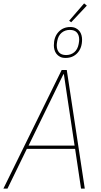

<svg xmlns="http://www.w3.org/2000/svg" viewBox="-37 -1110 594 1130"><path d="M440 0 405 -234H121L7 0H-17L326 -698H356L462 0ZM357 -552 339 -673H336L277 -552L131 -253H402ZM382 -979 370 -988 458 -1090 474 -1077ZM349 -769Q329 -769 316 -776Q303 -783 295 -793.5Q287 -804 283.5 -817Q280 -830 280 -843Q280 -892 307 -921.5Q334 -951 377 -951Q396 -951 409.5 -944Q423 -937 431 -926.5Q439 -916 442.5 -903Q446 -890 446 -877Q446 -828 419 -798.5Q392 -769 349 -769ZM352 -786Q380 -786 400 -802.5Q420 -819 426 -851Q428 -863 428.5 -867.5Q429 -872 429 -877Q429 -903 415.5 -918.5Q402 -934 374 -934Q346 -934 326 -917.5Q306 -901 300 -869Q298 -857 297.5 -852.5Q297 -848 297 -843Q297 -817 310.5 -801.5Q324 -786 352 -786Z"/></svg>

Font: IBM Plex Sans Cond Thin
Style: Italic
Weight: 100
Width: 3
Italic angle: -11°
Designer: Mike Abbink, Paul van der Laan, Pieter van Rosmalen
Foundry: Bold Monday
Version: Version 1.3